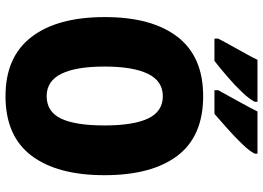

<svg xmlns="http://www.w3.org/2000/svg" viewBox="-152 -816 977 714"><g transform="rotate(90 337.0 -458.5)"><path d="M631 -358Q631 -182 558 -86Q485 10 337 10Q191 10 117 -86.5Q43 -183 43 -359Q43 -534 116.5 -629.5Q190 -725 337 -725Q486 -725 558.5 -629.5Q631 -534 631 -358ZM227 -358Q227 -252 254 -197.5Q281 -143 337 -143Q395 -143 420.5 -196.5Q446 -250 446 -358Q446 -466 420 -520.5Q394 -575 337 -575Q281 -575 254 -519.5Q227 -464 227 -358ZM551 -917Q542 -898 515.5 -870.5Q489 -843 457.5 -815Q426 -787 403 -767H315V-781Q340 -827 361.5 -865.5Q383 -904 394 -927H551ZM358 -917Q349 -898 323 -870.5Q297 -843 265 -815.5Q233 -788 206 -767H123V-781Q148 -828 169.5 -866Q191 -904 202 -927H358Z"/></g></svg>

Font: Noto Sans Gujarati UI Condensed Black
Style: Regular
Weight: 900
Width: 3
Designer: Jelle Bosma - Monotype Design Team, Universal Thirst
Foundry: Monotype Imaging Inc.
Version: Version 2.106; ttfautohint (v1.8.4.7-5d5b)